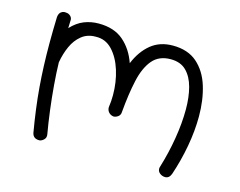

<svg xmlns="http://www.w3.org/2000/svg" viewBox="-84 -636 1029 824"><g transform="rotate(15 430.5 -224.0)"><path d="M708 62Q695 62 684.5 54Q674 46 674 33Q674 29 676 23Q696 -42 707.5 -111Q719 -180 719 -241Q719 -296 707.5 -339Q696 -382 670.5 -407.5Q645 -433 601 -433Q549 -433 520 -398.5Q491 -364 477.5 -303Q464 -242 457 -162Q457 -147 447 -139.5Q437 -132 426 -132Q413 -134 405 -143Q397 -152 397 -165Q399 -179 400 -192.5Q401 -206 401 -220Q401 -277 385 -328.5Q369 -380 338.5 -412.5Q308 -445 264 -443Q228 -443 202.5 -422.5Q177 -402 162 -369Q147 -336 140 -296Q141 -251 145.5 -196Q150 -141 157 -86Q164 -31 172 14Q175 29 166.5 38Q158 47 148 49Q135 50 125.5 44.5Q116 39 113 25Q95 -79 87.5 -170.5Q80 -262 80 -365Q80 -393 80.5 -422Q81 -451 82 -482Q84 -499 94 -505.5Q104 -512 114 -510Q126 -510 135 -501.5Q144 -493 142 -479L141 -448Q168 -477 198.5 -489Q229 -501 263 -501Q332 -501 373.5 -465Q415 -429 435 -371Q458 -427 497.5 -459.5Q537 -492 595 -492Q662 -492 703 -456Q744 -420 762.5 -360Q781 -300 781 -227Q781 -163 768.5 -94Q756 -25 734 40Q726 62 708 62Z"/></g></svg>

Font: Hachi Maru Pop
Style: Regular
Weight: 400
Designer: Nontynet
Foundry: Nontynet
Version: Version 1.300